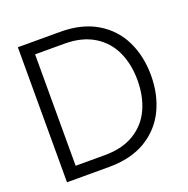

<svg xmlns="http://www.w3.org/2000/svg" viewBox="-128 -841 942 962"><g transform="rotate(-20 343.0 -360.0)"><path d="M68 -720H293Q409 -720 488.5 -672.5Q568 -625 607.5 -543.5Q647 -462 647 -360Q647 -258 607.5 -176.5Q568 -95 488.5 -47.5Q409 0 293 0H68ZM293 -63Q387 -63 450.5 -102Q514 -141 544.5 -208Q575 -275 575 -360Q575 -445 544.5 -512Q514 -579 450.5 -618Q387 -657 293 -657H137V-63Z"/></g></svg>

Font: Aspekta 300
Style: Regular
Weight: 300
Designer: Ivo Dolenc
Version: Version 2.000